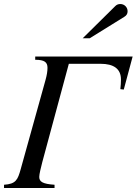

<svg xmlns="http://www.w3.org/2000/svg" viewBox="-56 -934 679 954"><path d="M603 -653H119V-637C165 -637 180 -625 180 -597C180 -581 177 -561 170 -536L47 -94C32 -40 23 -20 -36 -16V0H215V-16C156 -20 139 -31 139 -55C139 -68 147 -101 154 -128L286 -617H444C509 -617 545 -592 545 -539C545 -530 544 -503 542 -491L559 -489ZM355 -744H390L561 -850C573 -857 578 -866 578 -878C578 -898 562 -914 542 -914C532 -914 524 -911 517 -904Z"/></svg>

Font: XITS
Style: Italic
Weight: 400
Italic angle: -16.33°
Designer: MicroPress Inc., with final additions and corrections provided by Coen Hoffman, Elsevier (retired)
Version: Version 1.302